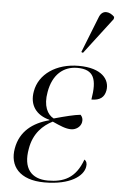

<svg xmlns="http://www.w3.org/2000/svg" viewBox="-56 -843 555 893"><g transform="rotate(5 221.0 -397.0)"><path d="M312 -606 441 -775 442 -785C419 -809 384 -815 370 -776L304 -609ZM186 10C307 10 366 -36 373 -79C376 -94 372 -106 362 -112C330 -23 274 0 201 0C123 0 83 -48 100 -140C112 -213 156 -253 200 -275C238 -258 262 -247 288 -247C310 -247 332 -262 336 -284C339 -299 334 -310 326 -318C297 -315 257 -305 203 -290C173 -305 152 -345 164 -410C178 -493 228 -534 292 -534C371 -534 386 -488 370 -393C410 -393 430 -409 436 -441C445 -492 406 -544 298 -544C193 -544 114 -489 100 -408C88 -343 121 -298 184 -282V-280C107 -260 49 -216 35 -136C20 -53 69 10 186 10Z"/></g></svg>

Font: Noto Serif Display SemiCondensed Light
Style: Italic
Weight: 300
Width: 4
Italic angle: -12°
Designer: Monotype Design Team
Foundry: Monotype Imaging Inc.
Version: Version 2.009